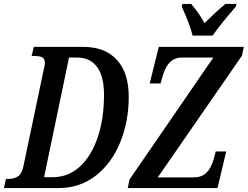

<svg xmlns="http://www.w3.org/2000/svg" viewBox="-38 -951 1253 971"><path d="M-8 -46H3Q34 -46 53.5 -59.5Q73 -73 81 -113L182 -594Q184 -602 186.5 -614Q189 -626 189 -632Q189 -655 175 -661.5Q161 -668 132 -668H122L133 -714H383Q493 -714 553 -648.5Q613 -583 613 -461Q613 -338 570.5 -232.5Q528 -127 447.5 -63.5Q367 0 258 0H-18ZM229 -55Q308 -55 366.5 -109Q425 -163 456.5 -257.5Q488 -352 488 -471Q488 -566 452.5 -613Q417 -660 353 -660H311L185 -55ZM617 -43 1041 -660H880Q815 -660 788 -577L774 -529H719L765 -714H1195L1186 -670L760 -54H942Q981 -54 1005 -76.5Q1029 -99 1042 -144L1053 -185H1106L1062 0H608ZM881 -918 885 -931H929Q972 -880 996 -834Q1059 -896 1102 -931H1158L1155 -918Q1074 -824 1037 -771H936Q924 -823 881 -918Z"/></svg>

Font: Noto Serif CondSemiBold
Style: Italic
Weight: 600
Width: 3
Italic angle: -12°
Designer: Monotype Design Team
Foundry: Monotype Imaging Inc.
Version: Version 1.001